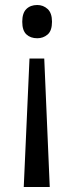

<svg xmlns="http://www.w3.org/2000/svg" viewBox="-20 -564 297 768"><path d="M188 -477Q188 -441 170.5 -426Q153 -411 129 -411Q102 -411 85.5 -426.5Q69 -442 69 -477Q69 -512 85.5 -528Q102 -544 129 -544Q153 -544 170.5 -528Q188 -512 188 -477ZM98 -330H157L179 184H75Z"/></svg>

Font: Noto Sans Gujarati SemiCondensed
Style: Regular
Weight: 400
Width: 4
Designer: Jelle Bosma - Monotype Design Team, Universal Thirst
Foundry: Monotype Imaging Inc.
Version: Version 2.106; ttfautohint (v1.8.4.7-5d5b)